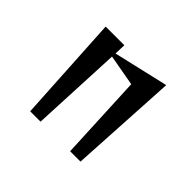

<svg xmlns="http://www.w3.org/2000/svg" viewBox="-161 -1056 1322 1322"><g transform="rotate(45 500.0 -395.0)"><path d="M643 0 614 -624 386 -665 355 0H254L209 -780H391L388 -697L789 -790L744 0Z"/></g></svg>

Font: Reggae One
Style: Regular
Weight: 400
Designer: Fontworks Inc.
Foundry: Fontworks Inc.
Version: Version 1.100